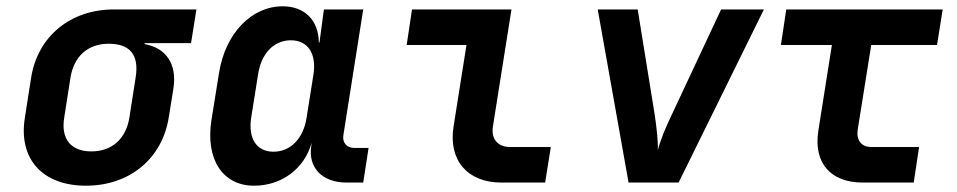

<svg xmlns="http://www.w3.org/2000/svg" viewBox="-20 -580 3040 610"><path d="M253 10C392 10 495 -76 516 -206L531 -299C543 -376 508 -428 439 -440L440 -443H587L604 -550H342C203 -550 100 -464 79 -334L59 -206C38 -76 114 10 253 10ZM270 -99C205 -99 173 -139 184 -206L204 -334C215 -401 259 -441 325 -441C390 -441 423 -409 411 -334L391 -206C380 -139 336 -99 270 -99Z M787 10C875 10 947 -44 970 -126L969 -117C958 -48 1003 0 1081 0H1134L1151 -110H1106C1082 -110 1067 -126 1071 -151L1134 -550H1009L995 -445H993C992 -516 948 -560 878 -560C779 -560 696 -474 676 -349L652 -200C632 -76 686 10 787 10ZM849 -98C795 -98 768 -140 778 -206L800 -344C810 -410 850 -452 904 -452C958 -452 986 -410 976 -344L954 -206C944 -140 903 -98 849 -98Z M1573 0H1712L1730 -113H1600C1561 -113 1540 -139 1546 -178L1605 -550H1289L1272 -437H1462L1421 -178C1404 -71 1465 0 1573 0Z M1977 0H2136L2407 -550H2271L2114 -215C2095 -176 2077 -132 2070 -103C2071 -132 2066 -176 2060 -216L2006 -550H1879Z M2721 0H2883L2900 -113H2747C2716 -113 2700 -136 2705 -168L2748 -437H2957L2975 -550H2478L2461 -437H2623L2580 -165C2564 -63 2618 0 2721 0Z"/></svg>

Font: JetBrains Mono
Style: Bold Italic
Weight: 558
Italic angle: -9°
Monospace: yes
Designer: Philipp Nurullin, Konstantin Bulenkov
Foundry: JetBrains
Version: Version 2.305